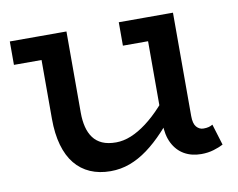

<svg xmlns="http://www.w3.org/2000/svg" viewBox="-60 -549 793 641"><g transform="rotate(-10 336.5 -228.5)"><path d="M266.8 14Q228.3 14 198 0.8Q167.7 -12.4 146.7 -38.1Q125.7 -63.7 114.6 -102.6Q103.5 -141.5 103.5 -192.3V-471H201.9V-195.4Q201.9 -168.7 207.3 -147.2Q212.6 -125.7 224.2 -110Q235.7 -94.3 254.6 -85.9Q273.5 -77.5 301.2 -77.5Q326.3 -77.5 352.4 -88.2Q378.5 -98.9 405.4 -119.2Q432.4 -139.5 459.2 -168.6Q486.1 -197.8 512.2 -233.6V-155.2Q481.7 -115.4 452.2 -84.1Q422.8 -52.7 393.1 -30.9Q363.4 -9 332.2 2.5Q301.1 14 266.8 14ZM9.9 -391.6V-471H181.6V-391.6ZM574.6 10.3Q541.9 10.3 517.2 -3.9Q492.5 -18.1 478.5 -45.8Q464.6 -73.5 464.6 -113.1V-471H563V-120.8Q563 -94.9 572.7 -83.7Q582.5 -72.4 596.5 -72.4Q607.2 -72.4 614.4 -74.4Q621.5 -76.3 627.7 -80L649.6 -8.6Q636.6 -1.6 617.2 4.3Q597.8 10.3 574.6 10.3ZM379.3 -391.6V-471H548.6V-391.6Z"/></g></svg>

Font: BioRhyme ExtraBold
Style: Regular
Weight: 800
Designer: Aoife Mooney
Foundry: Aoife Mooney Type
Version: Version 1.600;gftools[0.9.33]